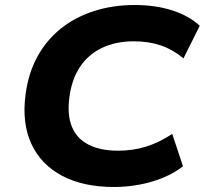

<svg xmlns="http://www.w3.org/2000/svg" viewBox="-20 -736 818 767"><path d="M436 11Q313 11 228.5 -33.5Q144 -78 105.5 -161Q67 -244 82 -358Q93 -443 129 -509Q165 -575 222 -621Q279 -667 354.5 -691.5Q430 -716 518 -716Q601 -716 668 -694.5Q735 -673 778 -633L713 -503Q669 -539 621 -555Q573 -571 515 -571Q442 -571 387 -544.5Q332 -518 299 -468Q266 -418 257 -346Q248 -276 267.5 -229Q287 -182 334 -158Q381 -134 452 -134Q509 -134 561 -149.5Q613 -165 668 -201L711 -72Q677 -45 632.5 -26.5Q588 -8 537.5 1.5Q487 11 436 11Z"/></svg>

Font: Nunito Sans 10pt SemiExpanded ExtraBold
Style: Italic
Weight: 800
Width: 6
Italic angle: -9°
Designer: Vernon Adams
Foundry: Vernon Adams
Version: Version 3.101;gftools[0.9.27]